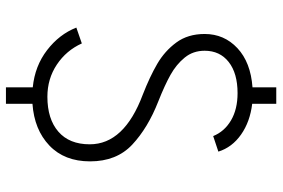

<svg xmlns="http://www.w3.org/2000/svg" viewBox="-168 -660 927 630"><g transform="rotate(90 295.0 -345.5)"><path d="M267 10Q197 3 145 -37Q93 -77 71 -133L123 -151Q146 -100 192.5 -69Q239 -38 298 -38Q371 -38 412.5 -74Q454 -110 454 -177Q454 -290 291 -351Q232 -374 190 -398.5Q148 -423 120 -461Q92 -499 92 -554Q92 -618 138.5 -661.5Q185 -705 267 -711V-789H321V-710Q380 -703 422 -673.5Q464 -644 478 -599L427 -582Q412 -619 375.5 -640.5Q339 -662 286 -662Q221 -662 184 -633Q147 -604 147 -554Q147 -516 169.5 -488.5Q192 -461 226 -442Q260 -423 313 -402Q400 -368 455 -316.5Q510 -265 510 -178Q510 -94 458 -44.5Q406 5 321 11V98H267Z"/></g></svg>

Font: Overpass ExtraLight
Style: Regular
Weight: 200
Designer: Delve Withrington, Thomas Jockin
Foundry: Delve Fonts
Version: Version 3.000;DELV;Overpass